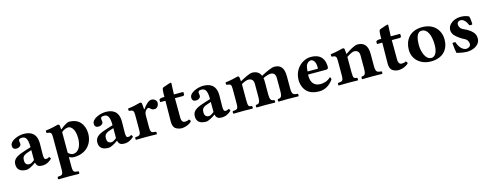

<svg xmlns="http://www.w3.org/2000/svg" viewBox="-25 -1407 6281 2458"><g transform="rotate(-15 3115.5 -178.0)"><path d="M295 -49C302 -8 329 10 373 10C428 10 467 -11 504 -46C502 -58 498 -66 486 -74C473 -64 463 -60 444 -60C422 -60 416 -78 416 -127L418 -271C418 -415 329 -444 247 -444C174 -444 62 -402 62 -336C62 -308 74 -286 113 -286C149 -286 175 -308 175 -332C175 -337 174 -343 173 -349C171 -359 169 -369 171 -379C172 -390 180 -402 213 -402C255 -402 290 -384 290 -257L223 -236C118 -203 44 -174 44 -95C44 -26 82 10 169 10C198 10 256 -22 289 -48ZM290 -218V-86C265 -66 240 -50 222 -50C179 -50 164 -79 164 -110C164 -147 167 -178 238 -201Z M601 -309V110C601 193 590 195 529 200C523 206 523 228 529 234C571 233 613 232 666 232C719 232 760 233 803 234C809 228 809 206 803 200C742 196 731 193 731 110V-7C753 4 774 10 798 10C950 10 1049 -90 1049 -237C1049 -293 1028 -355 989 -394C954 -429 904 -444 852 -444C823 -444 769 -409 734 -377H728C726 -405 723 -427 723 -427C722 -439 714 -444 700 -444C663 -434 603 -420 534 -411C532 -405 534 -385 536 -379C591 -374 601 -366 601 -309ZM731 -65V-321C731 -327 731 -332 731 -338C760 -364 797 -377 820 -377C861 -377 909 -327 909 -210C909 -126 879 -32 792 -32C781 -32 756 -38 731 -65Z M1382 -49C1389 -8 1416 10 1460 10C1515 10 1554 -11 1591 -46C1589 -58 1585 -66 1573 -74C1560 -64 1550 -60 1531 -60C1509 -60 1503 -78 1503 -127L1505 -271C1505 -415 1416 -444 1334 -444C1261 -444 1149 -402 1149 -336C1149 -308 1161 -286 1200 -286C1236 -286 1262 -308 1262 -332C1262 -337 1261 -343 1260 -349C1258 -359 1256 -369 1258 -379C1259 -390 1267 -402 1300 -402C1342 -402 1377 -384 1377 -257L1310 -236C1205 -203 1131 -174 1131 -95C1131 -26 1169 10 1256 10C1285 10 1343 -22 1376 -48ZM1377 -218V-86C1352 -66 1327 -50 1309 -50C1266 -50 1251 -79 1251 -110C1251 -147 1254 -178 1325 -201Z M1821 -268C1821 -304 1832 -319 1845 -334C1853 -344 1862 -351 1877 -351C1886 -351 1897 -342 1905 -332C1912 -324 1929 -316 1952 -316C1981 -316 2009 -346 2009 -388C2009 -414 1979 -444 1943 -444C1908 -444 1870 -414 1824 -348H1820C1818 -378 1813 -427 1813 -427C1812 -436 1804 -444 1790 -444C1743 -432 1690 -418 1624 -411C1622 -405 1624 -386 1626 -380C1681 -375 1691 -366 1691 -309V-122C1691 -39 1680 -37 1619 -32C1613 -26 1613 -4 1619 2C1661 1 1703 0 1756 0C1809 0 1850 1 1893 2C1899 -4 1899 -26 1893 -32C1832 -36 1821 -39 1821 -122Z M2084 -434C2070 -434 2055 -430 2042 -419V-390C2042 -385 2043 -384 2047 -384H2112C2110 -283 2109 -155 2109 -105C2109 -70 2118 -36 2139 -18C2162 1 2198 10 2222 10C2277 10 2338 -18 2358 -46C2358 -58 2352 -64 2340 -74C2327 -64 2302 -60 2283 -60C2261 -60 2239 -77 2239 -127C2239 -177 2238 -284 2238 -384H2339C2349 -384 2363 -388 2363 -397V-428C2363 -432 2360 -434 2355 -434H2238L2239 -468C2241 -535 2244 -581 2244 -581C2244 -587 2241 -590 2236 -590C2229 -590 2192 -579 2176 -572C2159 -565 2130 -559 2123 -550C2116 -541 2112 -514 2112 -434Z M2674 -49C2681 -8 2708 10 2752 10C2807 10 2846 -11 2883 -46C2881 -58 2877 -66 2865 -74C2852 -64 2842 -60 2823 -60C2801 -60 2795 -78 2795 -127L2797 -271C2797 -415 2708 -444 2626 -444C2553 -444 2441 -402 2441 -336C2441 -308 2453 -286 2492 -286C2528 -286 2554 -308 2554 -332C2554 -337 2553 -343 2552 -349C2550 -359 2548 -369 2550 -379C2551 -390 2559 -402 2592 -402C2634 -402 2669 -384 2669 -257L2602 -236C2497 -203 2423 -174 2423 -95C2423 -26 2461 10 2548 10C2577 10 2635 -22 2668 -48ZM2669 -218V-86C2644 -66 2619 -50 2601 -50C2558 -50 2543 -79 2543 -110C2543 -147 2546 -178 2617 -201Z M3113 -122V-321C3113 -326 3113 -331 3113 -336C3152 -360 3187 -370 3204 -370C3244 -370 3274 -352 3274 -295V-128C3274 -44 3258 -35 3217 -32C3211 -26 3211 -4 3217 2C3259 1 3291 0 3339 0C3387 0 3418 1 3461 2C3467 -4 3467 -26 3461 -32C3421 -35 3404 -44 3404 -128V-284C3404 -309 3403 -329 3400 -339C3438 -358 3481 -370 3497 -370C3537 -370 3565 -352 3565 -295V-128C3565 -44 3549 -35 3508 -32C3502 -26 3502 -4 3508 2C3550 1 3582 0 3630 0C3685 0 3729 1 3772 2C3778 -4 3778 -26 3772 -32C3711 -35 3695 -44 3695 -128V-284C3695 -394 3655 -444 3569 -444C3532 -444 3448 -404 3390 -372C3375 -415 3335 -444 3276 -444C3240 -444 3168 -406 3111 -374C3108 -404 3105 -427 3105 -427C3104 -439 3096 -444 3082 -444C3045 -434 2985 -420 2916 -411C2914 -405 2916 -385 2918 -379C2973 -374 2983 -366 2983 -309V-122C2983 -39 2972 -37 2911 -32C2905 -26 2905 -4 2911 2C2953 1 2995 0 3048 0C3094 0 3122 1 3165 2C3171 -4 3171 -26 3165 -32C3123 -36 3113 -39 3113 -122Z M4221 -129C4180 -87 4126 -76 4088 -76C4010 -76 3962 -121 3962 -219C3962 -226 3963 -230 3963 -235H4203C4227 -235 4232 -252 4232 -266C4232 -351 4199 -444 4052 -444C3947 -444 3827 -351 3827 -198C3827 -140 3848 -79 3891 -40C3929 -6 3978 10 4049 10C4118 10 4186 -25 4236 -98C4236 -111 4231 -129 4221 -129ZM3967 -275C3968 -310 3973 -348 3987 -368C4003 -392 4030 -402 4041 -402C4068 -402 4105 -376 4105 -296C4105 -290 4105 -277 4103 -275Z M4507 -122V-323C4547 -350 4587 -370 4605 -370C4645 -370 4675 -352 4675 -295V-128C4675 -44 4659 -35 4618 -32C4612 -26 4612 -4 4618 2C4660 1 4692 0 4740 0C4795 0 4839 1 4882 2C4888 -4 4888 -26 4882 -32C4821 -35 4805 -44 4805 -128V-284C4805 -394 4758 -444 4672 -444C4632 -444 4561 -400 4506 -362C4503 -397 4499 -427 4499 -427C4498 -439 4490 -444 4476 -444C4439 -434 4379 -420 4310 -411C4308 -405 4310 -385 4312 -379C4367 -374 4377 -366 4377 -309V-122C4377 -39 4366 -37 4305 -32C4299 -26 4299 -4 4305 2C4347 1 4389 0 4442 0C4488 0 4516 1 4559 2C4565 -4 4565 -26 4559 -32C4517 -36 4507 -39 4507 -122Z M4958 -434C4944 -434 4929 -430 4916 -419V-390C4916 -385 4917 -384 4921 -384H4986C4984 -283 4983 -155 4983 -105C4983 -70 4992 -36 5013 -18C5036 1 5072 10 5096 10C5151 10 5212 -18 5232 -46C5232 -58 5226 -64 5214 -74C5201 -64 5176 -60 5157 -60C5135 -60 5113 -77 5113 -127C5113 -177 5112 -284 5112 -384H5213C5223 -384 5237 -388 5237 -397V-428C5237 -432 5234 -434 5229 -434H5112L5113 -468C5115 -535 5118 -581 5118 -581C5118 -587 5115 -590 5110 -590C5103 -590 5066 -579 5050 -572C5033 -565 5004 -559 4997 -550C4990 -541 4986 -514 4986 -434Z M5290 -207C5290 -76 5394 10 5528 10C5599 10 5658 -10 5699 -47C5750 -92 5767 -160 5767 -216C5767 -347 5678 -444 5529 -444C5446 -444 5384 -415 5345 -370C5307 -326 5290 -266 5290 -207ZM5513 -402C5581 -402 5627 -321 5627 -184C5627 -64 5580 -32 5544 -32C5462 -32 5430 -155 5430 -229C5430 -321 5446 -402 5513 -402Z M5852 -146C5856 -97 5861 -50 5869 -12C5888 -6 5952 10 6008 10C6085 10 6181 -32 6181 -119C6181 -153 6173 -180 6150 -205C6122 -237 6080 -262 6034 -282C5994 -299 5980 -331 5980 -360C5980 -383 5999 -402 6028 -402C6063 -402 6097 -370 6122 -309C6140 -306 6151 -307 6161 -314C6161 -350 6157 -388 6148 -420C6116 -434 6091 -444 6036 -444C5983 -444 5933 -424 5901 -392C5878 -369 5867 -341 5867 -314C5867 -284 5879 -260 5898 -239C5929 -205 5984 -170 6014 -156C6054 -138 6065 -102 6065 -78C6065 -46 6033 -29 6006 -29C5961 -29 5913 -75 5892 -148C5876 -151 5868 -150 5852 -146Z"/></g></svg>

Font: Libertinus Serif
Style: Bold
Weight: 700
Designer: Philipp H. Poll, Khaled Hosny
Foundry: Caleb Maclennan
Version: Version 7.050;RELEASE